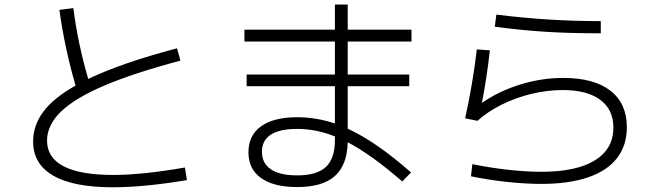

<svg xmlns="http://www.w3.org/2000/svg" viewBox="-20 -793 2852 835"><path d="M124 -177.7Q124 -248 168.9 -307.9Q213.9 -367.7 308.6 -420.9Q260.7 -586.4 238.3 -750L298.8 -757.8Q319.3 -600.6 363.8 -449.7Q507.8 -519 750 -583L764.6 -529.3Q561 -475.1 433.3 -420.7Q305.7 -366.2 245.1 -307.6Q184.6 -249 184.6 -181.6Q184.6 -107.4 256.6 -69.8Q328.6 -32.2 472.7 -32.2Q598.6 -32.2 784.2 -64.5L793 -9.8Q606.9 21.5 469.7 21.5Q299.3 21.5 211.7 -29.1Q124 -79.6 124 -177.7Z M1060.5 -130.9Q1060.5 -204.6 1115.5 -243.9Q1170.4 -283.2 1272.5 -283.2Q1355 -283.2 1436.5 -255.9V-418H1052.7V-468.8H1436.5V-612.3H1043V-664.1H1436.5V-773.4H1492.2V-664.1H1769.5V-612.3H1492.2V-468.8H1759.8V-418H1492.2V-233.4Q1554.7 -204.6 1622.6 -157.7Q1690.4 -110.8 1767.6 -43L1729.5 -3.9Q1594.2 -121.1 1492.2 -174.3Q1489.7 -74.7 1436 -27.1Q1382.3 20.5 1272.5 20.5Q1170.4 20.5 1115.5 -18.6Q1060.5 -57.6 1060.5 -130.9ZM1272.5 -30.3Q1357.9 -30.3 1397.2 -66.9Q1436.5 -103.5 1436.5 -183.6V-199.7Q1355 -232.4 1272.5 -232.4Q1196.3 -232.4 1157.7 -207.3Q1119.1 -182.1 1119.1 -132.8Q1119.1 -83 1158.2 -56.6Q1197.3 -30.3 1272.5 -30.3Z M2028.3 -26.4 2034.2 -79.1Q2113.3 -63 2191.9 -54.4Q2270.5 -45.9 2334 -45.9Q2486.3 -45.9 2566.9 -95.5Q2647.5 -145 2647.5 -238.3Q2647.5 -316.9 2590.1 -359.1Q2532.7 -401.4 2426.8 -401.4Q2360.4 -401.4 2291.3 -384.8Q2222.2 -368.2 2161.1 -337.6Q2100.1 -307.1 2056.6 -267.6L2002.9 -278.3Q2036.6 -431.6 2053.7 -578.1L2110.4 -574.2Q2097.2 -454.1 2075.7 -345.2Q2147.9 -396 2241.2 -425Q2334.5 -454.1 2429.7 -454.1Q2563 -454.1 2634.5 -398.7Q2706.1 -343.3 2706.1 -239.3Q2706.1 -160.2 2663.1 -105Q2620.1 -49.8 2536.9 -21.5Q2453.6 6.8 2334 6.8Q2264.2 6.8 2182.1 -2.2Q2100.1 -11.2 2028.3 -26.4ZM2566.4 -648.4Q2451.7 -648.4 2348.6 -655Q2245.6 -661.6 2131.8 -676.8L2138.7 -729.5Q2257.3 -714.8 2366.9 -708Q2476.6 -701.2 2592.8 -701.2V-648.4Z"/></svg>

Font: Pretendard JP Light
Style: Regular
Weight: 300
Designer: Base glyphs from Inter by Rasmus Andersson; Hangeul glyphs from Noto Sans CJK(Source Han Sans) by Jang Soo-young and Kan
Foundry: Kil Hyung-jin
Version: Version 1.309